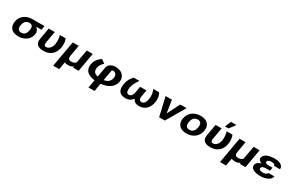

<svg xmlns="http://www.w3.org/2000/svg" viewBox="223 -2617 7066 4687"><g transform="rotate(30 3755.5 -273.5)"><path d="M764 -414 784 -528H447C399 -528 355 -521 316 -508C206 -472 123 -390 102 -269L101 -259C94 -220 95 -185 102 -152C123 -58 203 10 353 10C399 10 442 4 480 -9C585 -45 666 -123 686 -239L688 -249C691 -266 691 -282 689 -297C681 -346 652 -385 615 -414ZM427 -414C519 -414 536 -346 522 -269L521 -259C507 -180 467 -104 373 -104C273 -104 255 -175 270 -259L272 -269C286 -349 331 -414 427 -414Z M1058 10C1110 10 1156 3 1195 -12C1307 -54 1379 -148 1402 -276C1420 -378 1409 -461 1380 -528H1218C1237 -453 1248 -371 1233 -276C1225 -231 1205 -189 1179 -159C1155 -132 1120 -104 1072 -104C1013 -104 1007 -151 1016 -203L1074 -528H903L846 -204C822 -65 893 10 1058 10Z M1896 -33 1894 0H2051L2144 -528H1975L1909 -156C1882 -123 1841 -104 1780 -104C1695 -104 1683 -152 1696 -226L1749 -528H1580L1451 203H1620L1658 -12C1683 3 1716 10 1756 10C1815 10 1861 -7 1896 -33Z M2508 -460 2404 -535C2383 -522 2363 -507 2344 -490C2290 -441 2244 -377 2229 -291C2197 -110 2308 -14 2503 6L2463 233H2633L2672 7C2734 2 2788 -10 2833 -28C2945 -72 3029 -148 3051 -273C3059 -321 3053 -363 3038 -397C3003 -477 2923 -536 2778 -536C2753 -536 2729 -532 2706 -525C2642 -505 2586 -461 2574 -392L2524 -111C2425 -129 2381 -189 2399 -291C2416 -365 2456 -418 2508 -460ZM2778 -422C2799 -422 2817 -418 2831 -411C2876 -388 2892 -337 2881 -273C2864 -177 2795 -124 2693 -109L2743 -396C2746 -414 2756 -422 2778 -422Z M3167 -276C3139 -115 3178 10 3372 10C3469 10 3535 -35 3579 -94C3602 -34 3652 10 3750 10C3798 10 3839 3 3874 -12C3978 -57 4034 -152 4056 -276C4075 -381 4053 -465 4013 -528H3851C3881 -455 3901 -374 3887 -276C3875 -207 3846 -104 3764 -104C3687 -104 3682 -172 3694 -240L3725 -412H3546L3516 -240C3504 -172 3475 -104 3398 -104C3380 -104 3367 -108 3357 -118C3324 -150 3325 -211 3336 -276C3357 -374 3405 -455 3460 -528H3298C3237 -463 3186 -383 3167 -276Z M4431 -172 4376 -528H4198L4320 0H4481L4789 -528H4611Z M4838 -269 4837 -259C4830 -220 4831 -185 4838 -152C4860 -58 4940 10 5090 10C5138 10 5182 4 5222 -10C5334 -49 5416 -134 5438 -259L5440 -269C5447 -308 5446 -343 5439 -376C5417 -470 5336 -538 5186 -538C5138 -538 5094 -532 5054 -518C4942 -479 4860 -394 4838 -269ZM5270 -269 5269 -259C5254 -176 5210 -104 5111 -104C5011 -104 4991 -175 5006 -259L5008 -269C5022 -351 5068 -424 5166 -424C5265 -424 5285 -352 5270 -269Z M5762 10C5814 10 5860 3 5899 -12C6011 -54 6083 -148 6106 -276C6124 -378 6112 -461 6083 -528H5921C5940 -453 5952 -371 5937 -276C5929 -231 5909 -188 5883 -158C5859 -131 5824 -104 5776 -104C5717 -104 5711 -151 5720 -203L5777 -528H5607L5550 -204C5526 -65 5597 10 5762 10ZM5896 -780 5823 -611H5924L6050 -780Z M6599 -33 6597 0H6754L6847 -528H6678L6612 -156C6585 -123 6544 -104 6483 -104C6398 -104 6386 -152 6399 -226L6452 -528H6283L6154 203H6323L6361 -12C6386 3 6419 10 6459 10C6518 10 6564 -7 6599 -33Z M7206 -223H7315L7332 -317H7223C7167 -317 7120 -332 7127 -373C7128 -380 7132 -387 7137 -394C7156 -420 7195 -431 7242 -431C7293 -431 7347 -418 7340 -376H7509C7513 -401 7510 -424 7499 -444C7467 -503 7383 -538 7270 -538C7228 -538 7189 -535 7153 -528C7062 -511 6975 -471 6960 -384C6950 -327 6998 -291 7048 -272C6978 -254 6918 -217 6906 -149C6902 -124 6905 -101 6917 -82C6954 -21 7051 10 7173 10C7246 10 7317 -6 7369 -30C7421 -54 7469 -95 7480 -156H7311C7310 -148 7305 -141 7299 -134C7276 -109 7234 -96 7183 -96C7126 -96 7069 -114 7077 -160C7086 -210 7143 -223 7206 -223Z"/></g></svg>

Font: Asimov
Style: XWidIt
Weight: 500
Designer: Google
Version: Version 2.000980; 2014